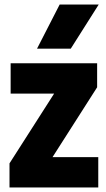

<svg xmlns="http://www.w3.org/2000/svg" viewBox="-20 -828 469 848"><path d="M22 0V-106.5L219 -414.5H27V-548.5H409V-442.5L212 -134H414V0ZM143.5 -613 243.5 -808H416L292.5 -613Z"/></svg>

Font: Encode Sans Cnd XBd
Style: Regular
Weight: 800
Width: 3
Designer: Multiple Designers
Foundry: Impallari Type
Version: Version 3.002; ttfautohint (v1.8.3) -l 8 -r 50 -G 200 -x 14 